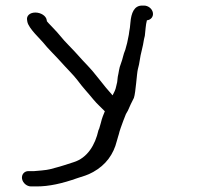

<svg xmlns="http://www.w3.org/2000/svg" viewBox="-20 -647 718 689"><path d="M77.1 -575.7 78.2 -568.9C82.2 -545.3 127.2 -504.3 134.7 -494.5C149.6 -475 182.9 -442.8 198.5 -425C215.4 -405.6 245.6 -376 257.6 -359.6C278.3 -331.5 294.8 -315.1 315.8 -289.2C327.2 -275.1 344.6 -259.9 356.2 -247.7C351.9 -237.1 345.9 -223.8 341.9 -205.9L337.7 -191.5C336.7 -187.1 335.6 -184.1 333.9 -180.9L333.3 -179.9L333.1 -178.8C321.6 -128 294.6 -80.3 243.6 -64.8C237.1 -62.8 226.2 -59.3 210.7 -54.2C186 -46.2 177.7 -45.1 159.2 -39.7C149.6 -36.6 107.5 -33.2 103 -33H82C67 -33 56.6 -20.5 59.1 -5.5C61.6 9.5 76.1 22 91.2 22H112.2C155.3 22 202.8 11.8 258.6 -8.1C278.8 -15 292 -17.3 314.6 -29.9C359.3 -54.8 387.3 -92.5 399.4 -141.5C403.3 -157.4 405.4 -159.7 408.9 -175L413.1 -187.9C418.6 -203.5 425.5 -222.4 431.9 -237.8L439.1 -250.3L439.3 -250.8C446.5 -267.9 451.6 -278.2 460.5 -295.7C467.1 -314.4 470.9 -384.3 474.7 -398.5C478 -410.6 480.2 -420.9 481.3 -429.6C484.4 -454.3 493 -478.2 496.8 -506.4L499.8 -518.9L499.8 -519.4C502.3 -538.6 502.5 -556.8 507.2 -574.2C519.9 -575 531.2 -586.1 528.7 -601C526.2 -616.2 511.3 -627 496.9 -627H489.9C461.4 -627 450.8 -600.5 448 -565.7C446.8 -550.9 445.4 -540.9 444.4 -537.2L444.2 -536.5L442.3 -522.6C438.6 -501.7 434.3 -483 429.6 -468.3C422.2 -451.6 420.6 -435.9 414.3 -420.1C406.6 -401.1 406.6 -387.6 402.7 -371.8L402.6 -371.3L400.5 -352.3C399.2 -347.9 397.5 -340.8 396.6 -335.8C394.7 -325.2 389.8 -315.9 384 -304.8C370 -320.3 351.6 -342.3 331.7 -367.9C317.3 -386.3 304.7 -401.1 293.6 -412.5C269.6 -437 255.1 -455.6 228 -482.9C199.3 -511.8 197.3 -519.6 166.5 -551C156.8 -560.8 150.6 -567.7 148.4 -570.6L147.5 -575.7C145.1 -590.1 126.7 -602 106.8 -602C87 -602 74.7 -590.1 77.1 -575.7Z"/></svg>

Font: MewTooHand
Style: BdWideLta
Weight: 400
Designer: Mew Too, Robert Jablonski
Version: Version 0.77